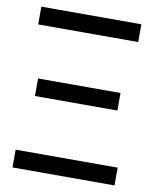

<svg xmlns="http://www.w3.org/2000/svg" viewBox="-81 -769 672 831"><g transform="rotate(10 255.5 -353.5)"><path d="M31.2 -78.1H479.5V0H31.2ZM73.2 -398.4H435.5V-321.3H73.2ZM33.2 -707H472.7V-628.9H33.2Z"/></g></svg>

Font: WEMIX Pretendard Variable
Style: Regular
Weight: 400
Designer: Base glyphs from Inter by Rasmus Andersson; Hangeul glyphs from Noto Sans CJK(Source Han Sans) by Jang Soo-young and Kan
Foundry: Kil Hyung-jin
Version: Version 1.000;Glyphs 3.2 (3208)